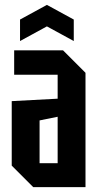

<svg xmlns="http://www.w3.org/2000/svg" viewBox="-20 -766 408 786"><path d="M28 -88V-352L216 -362V-460H38V-560H238L330 -468V0H116ZM142 -273V-98H216V-288ZM62 -598V-686L172 -746L282 -686V-598L172 -658Z"/></svg>

Font: Tektur Condensed Medium
Style: Regular
Weight: 500
Width: 3
Designer: Adam Jagosz
Foundry: Adam Jagosz
Version: Version 1.005;gftools[0.9.30]